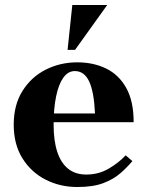

<svg xmlns="http://www.w3.org/2000/svg" viewBox="-20 -740 584 770"><path d="M326 -40Q376 -40 416.5 -64Q457 -88 484 -117L511 -94Q490 -69 462.5 -45Q435 -21 394 -5.5Q353 10 290 10Q221 10 163 -19.5Q105 -49 70 -105Q35 -161 35 -240Q35 -319 70 -375Q105 -431 163 -460.5Q221 -490 290 -490Q355 -490 406 -465Q457 -440 486.5 -387Q516 -334 516 -250H160V-285H361Q357 -372 337.5 -413.5Q318 -455 280 -455Q253 -455 234 -428.5Q215 -402 205 -353.5Q195 -305 195 -240Q195 -176 209.5 -131.5Q224 -87 253 -63.5Q282 -40 326 -40ZM251 -540 270 -720H410L281 -540Z"/></svg>

Font: Brygada 1918
Style: Bold
Weight: 700
Designer: Mateusz Machalski | Borys Kosmynka | Przemek Hoffer
Foundry: NIEPODLEGLA 2018
Version: Version 3.006